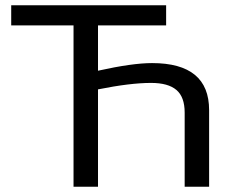

<svg xmlns="http://www.w3.org/2000/svg" viewBox="-20 -708 894 728"><path d="M680.2 0H772.9V-290.5C772.9 -409.3 700.8 -468.8 556.6 -468.8C506.5 -468.8 438.2 -459.1 351.6 -439.9V-611.8H609.9V-688H22.5V-611.8H258.8V0H351.6V-369.1C432.9 -385.4 500 -393.6 552.7 -393.6C596 -393.6 628.1 -384.7 648.9 -366.9C669.8 -349.2 680.2 -320.5 680.2 -280.8Z"/></svg>

Font: Arimo
Style: Regular
Weight: 400
Designer: Steve Matteson
Foundry: Monotype Imaging Inc.
Version: Version 1.32